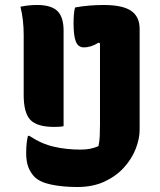

<svg xmlns="http://www.w3.org/2000/svg" viewBox="-20 -730 640 770"><path d="M62 -703Q94 -710 129 -710Q185 -710 210 -686Q235 -662 235 -607V-224Q223 -221 198 -221Q129 -221 102 -249Q75 -277 75 -349V-590Q75 -651 62 -703ZM303 -130Q325 -130 342 -133.5Q359 -137 375 -144Q379 -163 380 -184Q381 -205 381 -230V-556L375 -559Q346 -540 316 -540Q294 -540 284.5 -562.5Q275 -585 275 -637Q275 -679 281 -700Q307 -705 337 -707.5Q367 -710 395 -710Q472 -710 506 -686.5Q540 -663 540 -614V-210Q540 -173 524 -132.5Q508 -92 476.5 -57.5Q445 -23 398.5 -1.5Q352 20 290 20Q233 20 186.5 10.5Q140 1 118 -21Q102 -38 93.5 -60Q85 -82 85 -116Q85 -140 87 -156.5Q89 -173 92 -185H98Q146 -153 196.5 -141.5Q247 -130 303 -130Z"/></svg>

Font: Recursive Sn Csl St XBd
Style: Regular
Weight: 800
Version: Version 1.085;hotconv 1.1.0;makeotfexe 2.6.0; ttfautohint (v